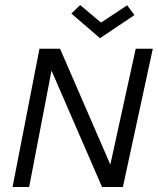

<svg xmlns="http://www.w3.org/2000/svg" viewBox="-20 -744 628 764"><path d="M30 0ZM96 0 185 -463 386 0H469L588 -550H520L419 -89L219 -550H137L30 0ZM264 -690 299 -724 382 -654 486 -723 515 -684 378 -592Z"/></svg>

Font: Cambay Devanagari
Style: Italic
Weight: 400
Italic angle: -11°
Designer: Pooja Saxena
Foundry: Pooja Saxena
Version: Version 1.018;PS 001.018;hotconv 1.0.70;makeotf.lib2.5.58329